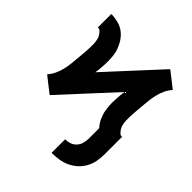

<svg xmlns="http://www.w3.org/2000/svg" viewBox="-208 -664 1016 1016"><g transform="rotate(45 300.0 -155.5)"><path d="M346 223V122Q364 122 381 116Q398 110 410 97Q422 84 427 66Q432 48 432 31V-47Q424 -56 417 -66.5Q410 -77 405 -88Q400 -99 396 -110.5Q392 -122 390 -134Q388 -146 386.5 -160Q385 -174 385 -182V-194Q385 -204 385.5 -213Q386 -222 386.5 -231Q387 -240 388 -250.5Q389 -261 390 -268L392 -278L123 14L79 -20L36 -54L37 -56Q52 -73 62 -94.5Q72 -116 77.5 -139Q83 -162 85.5 -185Q88 -208 90 -232L94 -279Q95 -290 95.5 -299Q96 -308 96 -314V-325Q96 -334 96 -343Q96 -352 94.5 -361Q93 -370 90.5 -378.5Q88 -387 83 -395Q78 -403 70.5 -411Q63 -419 57 -419H50V-520Q64 -520 77.5 -518Q91 -516 104.5 -512.5Q118 -509 130.5 -502.5Q143 -496 153.5 -487Q164 -478 173 -467Q182 -456 188.5 -444Q195 -432 200.5 -419Q206 -406 209 -392.5Q212 -379 213.5 -363Q215 -347 215 -338V-326Q215 -316 214.5 -307Q214 -298 213.5 -289Q213 -280 212 -269.5Q211 -259 210 -253L208 -242L477 -534L521 -500L564 -466L563 -464Q548 -447 538 -425.5Q528 -404 522.5 -381Q517 -358 514.5 -335Q512 -312 510 -289L506 -242Q505 -230 504.5 -221Q504 -212 504 -207V-195Q504 -186 504 -177Q504 -168 505.5 -159Q507 -150 509.5 -141.5Q512 -133 517 -125Q522 -117 529.5 -109Q537 -101 543 -101H550V31Q550 57 545 83.5Q540 110 527 133.5Q514 157 494 175Q474 193 450 204Q426 215 399.5 219Q373 223 346 223Z"/></g></svg>

Font: R Plex Mono
Style: Bold
Weight: 700
Monospace: yes
Designer: Belleve Invis
Foundry: Belleve Invis
Version: Version 31.8.0